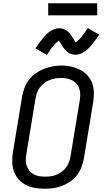

<svg xmlns="http://www.w3.org/2000/svg" viewBox="-20 -1147 640 1175"><path d="M253 8Q223 8 193.5 3Q164 -2 138.5 -15Q113 -28 94 -49.5Q75 -71 65.5 -97.5Q56 -124 55 -154.5Q54 -185 59 -215L116 -560Q121 -586 131 -612Q141 -638 158.5 -660.5Q176 -683 200 -699.5Q224 -716 250 -726Q276 -736 303 -741Q330 -746 357 -746Q387 -746 416 -739.5Q445 -733 470.5 -720Q496 -707 515 -686Q534 -665 544 -638Q554 -611 554.5 -580.5Q555 -550 550 -520L493 -175Q488 -149 478 -123Q468 -97 450.5 -74.5Q433 -52 409 -35.5Q385 -19 359 -9Q333 1 306 4.5Q279 8 253 8ZM254 -66Q272 -66 289.5 -68Q307 -70 324 -77Q341 -84 356.5 -95Q372 -106 383.5 -121Q395 -136 401.5 -153Q408 -170 411 -187L468 -532Q471 -551 471 -569Q471 -587 465.5 -603.5Q460 -620 449 -633.5Q438 -647 422.5 -655Q407 -663 389.5 -666.5Q372 -670 353 -670Q335 -670 318 -667Q301 -664 284 -657.5Q267 -651 251.5 -639.5Q236 -628 225 -613.5Q214 -599 207.5 -582Q201 -565 198 -548L141 -203Q138 -185 138 -166.5Q138 -148 143.5 -131.5Q149 -115 160 -102Q171 -89 186 -80.5Q201 -72 218.5 -69Q236 -66 254 -66ZM267 -811 197 -851Q209 -869 219.5 -883.5Q230 -898 240 -910Q250 -922 259.5 -932.5Q269 -943 282.5 -952.5Q296 -962 311 -968Q326 -974 342 -974Q347 -974 352.5 -973.5Q358 -973 363 -971.5Q368 -970 372.5 -968Q377 -966 381.5 -963.5Q386 -961 390 -958Q394 -955 397.5 -952Q401 -949 405 -944.5Q409 -940 412 -936Q415 -932 417.5 -928Q420 -924 422.5 -920Q425 -916 428 -912Q431 -908 433.5 -903.5Q436 -899 439 -894.5Q442 -890 444 -888Q448 -890 454 -895.5Q460 -901 463.5 -904.5Q467 -908 470.5 -912Q474 -916 478.5 -921.5Q483 -927 487.5 -932.5Q492 -938 496.5 -945Q501 -952 506.5 -959.5Q512 -967 517 -975L587 -935Q575 -917 564.5 -902.5Q554 -888 544 -876Q534 -864 524 -853.5Q514 -843 501 -833.5Q488 -824 473 -818Q458 -812 442 -812Q436 -812 430 -813Q424 -814 418 -815.5Q412 -817 406.5 -820Q401 -823 396.5 -826.5Q392 -830 387.5 -833.5Q383 -837 379 -842Q375 -847 371 -851.5Q367 -856 364 -861Q361 -866 358.5 -870.5Q356 -875 352 -881Q348 -887 345 -891.5Q342 -896 340 -899Q336 -896 330 -890.5Q324 -885 320.5 -881.5Q317 -878 313.5 -874Q310 -870 305.5 -865Q301 -860 296.5 -854Q292 -848 287.5 -841Q283 -834 277.5 -826.5Q272 -819 267 -811ZM275 -1053V-1127H575V-1053Z"/></svg>

Font: Zed Sans Extended
Style: Italic
Weight: 400
Width: 7
Italic angle: -9°
Designer: Belleve Invis
Foundry: Belleve Invis
Version: Version 1.0.0; ttfautohint (v1.8.4)